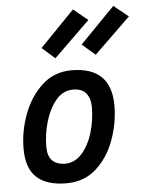

<svg xmlns="http://www.w3.org/2000/svg" viewBox="-56 -836 685 892"><g transform="rotate(-5 287.0 -390.0)"><path d="M218 11Q127 11 80 -31.5Q33 -74 33 -166Q33 -248 63 -327.5Q93 -407 149.5 -458.5Q206 -510 286 -510Q471 -510 471 -330Q471 -250 443 -171.5Q415 -93 358.5 -41Q302 11 218 11ZM218 -80Q265 -80 298.5 -118Q332 -156 349 -214Q366 -272 366 -332Q366 -371 347 -395.5Q328 -420 286 -420Q239 -420 206.5 -381.5Q174 -343 156.5 -284.5Q139 -226 139 -165Q139 -83 218 -80ZM405 -572 344 -625 506 -791 574 -736ZM217 -572 157 -625 318 -791 385 -736Z"/></g></svg>

Font: Storia Sans SemiBold
Style: Italic
Weight: 600
Italic angle: -13°
Designer: Campivisivi
Foundry: Accademia di Belle Arti di Urbino and students of MA course of Visual design
Version: Version 60.001;May 25, 2020;FontCreator 12.0.0.2522 64-bit